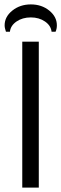

<svg xmlns="http://www.w3.org/2000/svg" viewBox="-20 -851 278 871"><path d="M81 0V-662H156V0ZM120 -831Q71 -831 36 -803Q1 -775 1 -736Q1 -728 3 -721Q5 -714 7 -707H25Q28 -735 55 -753.5Q82 -772 120 -772Q157 -772 184 -753.5Q211 -735 214 -707H232Q238 -720 238 -736Q238 -775 203.5 -803Q169 -831 120 -831Z"/></svg>

Font: Questrial
Style: Regular
Weight: 400
Designer: Joe Prince, Laura Meseguer
Foundry: Joe Prince, Laura Meseguer
Version: Version 2.000; ttfautohint (v1.8.3)